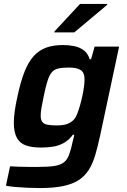

<svg xmlns="http://www.w3.org/2000/svg" viewBox="-20 -746 644 972"><path d="M183 206Q151 206 118 204.5Q85 203 56.5 200.5Q28 198 10 194L31 96Q51 97 75.5 98Q100 99 126 99Q152 99 174 99Q226 99 256.5 94Q287 89 304 75.5Q321 62 330.5 35.5Q340 9 349 -34Q351 -42 353 -49Q355 -56 356 -64H349Q330 -38 305 -23.5Q280 -9 251 -4Q222 1 188 1Q141 1 110.5 -10Q80 -21 65 -49Q50 -77 50 -124Q50 -150 54.5 -183Q59 -216 68 -256Q84 -332 104 -382.5Q124 -433 151 -462.5Q178 -492 214 -505Q250 -518 299 -518Q328 -518 355.5 -512.5Q383 -507 404 -491.5Q425 -476 434 -446H441L459 -510H583L487 -60Q475 -4 462 39.5Q449 83 429 114.5Q409 146 378 166Q347 186 299.5 196Q252 206 183 206ZM268 -111Q290 -111 306.5 -114.5Q323 -118 335.5 -125.5Q348 -133 357 -144Q364 -152 371 -170Q378 -188 384.5 -210.5Q391 -233 396.5 -258Q402 -283 405 -305.5Q408 -328 408 -345Q408 -378 389 -391Q370 -404 330 -404Q297 -404 276 -399.5Q255 -395 242.5 -380.5Q230 -366 220.5 -336.5Q211 -307 201 -257Q194 -224 190 -200.5Q186 -177 186 -161Q186 -140 194 -129Q202 -118 220.5 -114.5Q239 -111 268 -111ZM255 -582 256 -587 385 -726H523L522 -721L356 -582Z"/></svg>

Font: Saira Thin SemiBold
Style: Italic
Weight: 600
Italic angle: -12°
Version: Version 1.101